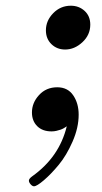

<svg xmlns="http://www.w3.org/2000/svg" viewBox="-20 -464 359 678"><path d="M82 173.8Q82 167 94.2 158.2Q189.5 90.3 215.8 -18.1Q215.8 -18.1 212.9 -16.1Q210 -14.2 205.6 -11.5Q201.2 -8.8 194.6 -6.3Q188 -3.9 179.4 -2Q170.9 0 162.1 0Q129.9 0 111.3 -18.6Q92.8 -37.1 92.8 -66.9Q92.8 -101.1 117.9 -128.4Q143.1 -155.8 182.1 -155.8Q219.2 -155.8 238.5 -127.4Q257.8 -99.1 257.8 -59.1Q257.8 -13.2 236.3 35.9Q214.8 85 187.5 117.9Q160.2 150.9 135 172.4Q109.9 193.8 100.1 193.8Q94.2 193.8 88.1 186.8Q82 179.7 82 173.8ZM142.1 -356.9Q142.1 -391.1 168 -417.5Q193.8 -443.8 230 -443.8Q258.8 -443.8 278.8 -425.5Q298.8 -407.2 298.8 -377Q298.8 -340.8 271 -314.9Q243.2 -289.1 210 -289.1Q181.2 -289.1 161.6 -308.1Q142.1 -327.1 142.1 -356.9Z"/></svg>

Font: CMU Serif Extra
Style: BoldSlanted
Weight: 700
Italic angle: -9.46001°
Version: Version 0.7.0